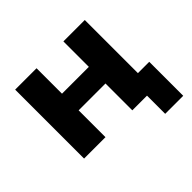

<svg xmlns="http://www.w3.org/2000/svg" viewBox="-150 -667 971 971"><g transform="rotate(-45 335.0 -181.5)"><path d="M519 130V0H414V-192H222V0H69V-493H222V-311H414V-493H567V-113H648V130Z"/></g></svg>

Font: Nunito Sans 11pt ExtraBold
Style: Regular
Weight: 800
Version: Version 3.101;gftools[0.9.27]